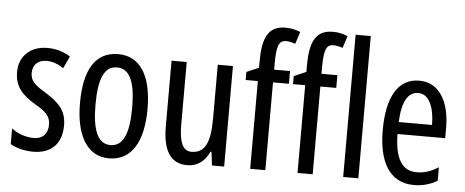

<svg xmlns="http://www.w3.org/2000/svg" viewBox="-51 -889 2476 1022"><g transform="rotate(5 1187.0 -377.5)"><path d="M307 -144C307 -226 262 -265 196 -307C133 -345 111 -365 111 -408C111 -450 139 -478 184 -478C217 -478 248 -466 276 -447L306 -512C269 -535 229 -547 183 -547C94 -547 33 -491 33 -406C33 -323 78 -283 145 -242C205 -208 227 -183 227 -141C227 -92 199 -63 152 -63C108 -63 62 -80 33 -104V-20C63 -3 105 10 155 10C251 10 307 -45 307 -144Z M742 -269C742 -452 676 -547 562 -547C438 -547 381 -446 381 -269C381 -101 441 10 560 10C685 10 742 -102 742 -269ZM464 -269C464 -407 493 -476 562 -476C629 -476 660 -407 660 -269C660 -130 629 -61 562 -61C494 -61 464 -132 464 -269Z M1175 -537H1094V-251C1094 -123 1068 -63 994 -63C949 -63 928 -107 928 -202V-537H847V-187C847 -67 882 10 979 10C1030 10 1072 -19 1095 -72H1101L1110 0H1175Z M1480 -469V-537H1395V-574C1396 -665 1407 -694 1446 -694C1461 -694 1477 -690 1495 -684L1516 -749C1488 -760 1465 -765 1436 -765C1341 -765 1314 -695 1314 -571V-540L1249 -512V-469H1314V0H1395V-469Z M1733 -469V-537H1648V-574C1649 -665 1660 -694 1699 -694C1714 -694 1730 -690 1748 -684L1769 -749C1741 -760 1718 -765 1689 -765C1594 -765 1567 -695 1567 -571V-540L1502 -512V-469H1567V0H1648V-469Z M1892 0V-760H1811V0Z M2171 -546C2058 -546 1999 -447 1999 -265C1999 -109 2052 10 2189 10C2235 10 2276 -1 2314 -24V-96C2274 -70 2237 -59 2198 -59C2119 -59 2081 -123 2079 -253H2334V-309C2334 -442 2281 -546 2171 -546ZM2171 -480C2231 -480 2258 -405 2258 -317H2080C2085 -428 2116 -480 2171 -480Z"/></g></svg>

Font: Noto Sans Telugu ExtraCondensed
Style: Regular
Weight: 400
Width: 2
Designer: Jelle Bosma - Monotype Design Team
Foundry: Monotype Imaging Inc.
Version: Version 2.005